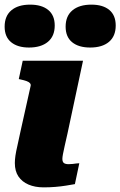

<svg xmlns="http://www.w3.org/2000/svg" viewBox="-24 -803 519 828"><path d="M101 -598Q153 -598 182.5 -622.5Q212 -647 212 -693Q212 -737 184 -760Q156 -783 106 -783Q54 -783 25 -758.5Q-4 -734 -4 -688Q-4 -644 24 -621Q52 -598 101 -598ZM365 -598Q417 -598 446 -622.5Q475 -647 475 -693Q475 -737 447.5 -760Q420 -783 370 -783Q318 -783 288.5 -758.5Q259 -734 259 -688Q259 -644 287 -621Q315 -598 365 -598ZM164 5Q127 5 99 -7Q71 -19 55.5 -42Q40 -65 40 -100Q40 -114 42.5 -131.5Q45 -149 51 -174.5Q57 -200 65 -239L108 -432Q110 -439 105 -444.5Q100 -450 90 -453.5Q80 -457 66 -460L57 -462L74 -541H334L267 -227Q260 -196 255 -174Q250 -152 247.5 -138.5Q245 -125 245 -118Q245 -105 251.5 -100Q258 -95 272 -95Q281 -95 289.5 -96Q298 -97 305 -98Q312 -99 318 -99L299 -9Q282 -6 260.5 -2.5Q239 1 214.5 3Q190 5 164 5Z"/></svg>

Font: Roboto Serif ExtraBold
Style: Italic
Weight: 800
Italic angle: -10°
Version: Version 1.007